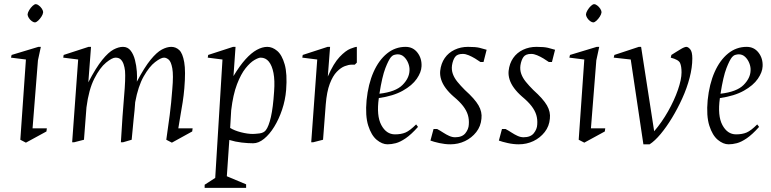

<svg xmlns="http://www.w3.org/2000/svg" viewBox="-20 -686 3718 926"><path d="M105 2 78 -12 105 -399 33 -408 36 -421 165 -460H177L163 -395L137 -67H206L204 -52ZM148 -578Q142 -578 133.5 -584Q125 -590 119 -599.5Q113 -609 113 -617Q114 -626 121 -637.5Q128 -649 137 -657.5Q146 -666 153 -666Q159 -666 167.5 -659.5Q176 -653 182 -644Q188 -635 188 -626Q187 -617 180 -606Q173 -595 164 -586.5Q155 -578 148 -578Z M328 0 357 -399 285 -408 287 -421 407 -460H419L406 -289Q443 -360 473 -397Q503 -434 527.5 -447Q552 -460 573 -460Q596 -460 610 -442Q624 -424 631 -396.5Q638 -369 640 -340.5Q642 -312 640 -292Q677 -362 706.5 -398Q736 -434 760.5 -447Q785 -460 806 -460Q828 -460 844.5 -444.5Q861 -429 868.5 -386Q876 -343 869 -260Q866 -225 861 -193Q856 -161 850.5 -130.5Q845 -100 840 -67H909L907 -52L809 2L782 -12Q791 -74 798.5 -131Q806 -188 811 -256Q817 -324 811 -356.5Q805 -389 793.5 -398.5Q782 -408 771 -408Q756 -408 728 -386.5Q700 -365 673 -317.5Q646 -270 632 -193Q631 -175 629 -154.5Q627 -134 624.5 -111.5Q622 -89 620 -64Q618 -39 615 -12L574 0H563Q571 -137 578.5 -222Q586 -307 583 -344Q581 -362 576 -376.5Q571 -391 562 -399.5Q553 -408 537 -408Q521 -408 491.5 -384Q462 -360 435 -307Q408 -254 397 -168L385 -12L338 0Z M967 220V205L1018 172L1053 -399L982 -408L984 -421L1104 -460H1116L1106 -319Q1136 -369 1164 -400Q1192 -431 1218.5 -445.5Q1245 -460 1269 -460Q1294 -460 1317 -440.5Q1340 -421 1353 -375.5Q1366 -330 1360 -252Q1356 -203 1340.5 -157Q1325 -111 1302.5 -74.5Q1280 -38 1253.5 -16.5Q1227 5 1201 5Q1176 5 1145.5 1.5Q1115 -2 1086 -11L1074 164L1167 203V220ZM1199 -40Q1210 -40 1231 -42.5Q1252 -45 1262 -58Q1276 -76 1286.5 -121.5Q1297 -167 1302 -245Q1306 -298 1299 -334Q1292 -370 1276.5 -389Q1261 -408 1237 -408Q1227 -408 1207 -396.5Q1187 -385 1164.5 -357Q1142 -329 1123 -279.5Q1104 -230 1095 -154L1090 -69Q1111 -56 1142.5 -48Q1174 -40 1199 -40Z M1481 0 1510 -399 1438 -408 1440 -421 1560 -460H1572L1561 -317Q1589 -381 1618 -411.5Q1647 -442 1670 -451Q1693 -460 1701 -460V-384L1691 -374Q1687 -374 1683 -374Q1679 -374 1674 -374Q1662 -374 1643 -367Q1624 -360 1604.5 -340Q1585 -320 1570.5 -282Q1556 -244 1551 -182L1538 -12L1491 0Z M1849 10Q1823 10 1797 -11.5Q1771 -33 1756 -80Q1741 -127 1748 -203Q1756 -281 1781.5 -338.5Q1807 -396 1846.5 -428Q1886 -460 1936 -460Q1972 -460 1993.5 -432Q2015 -404 2013 -366Q2012 -338 1990 -306Q1968 -274 1922.5 -248.5Q1877 -223 1807 -213Q1795 -128 1819 -83Q1843 -38 1885 -38Q1915 -38 1936 -47Q1957 -56 1987 -86L1996 -74Q1963 -37 1936.5 -19Q1910 -1 1889 4.5Q1868 10 1849 10ZM1810 -234Q1888 -243 1921 -276Q1954 -309 1955 -346Q1956 -363 1949 -381Q1942 -399 1929 -411.5Q1916 -424 1898 -424Q1891 -424 1882 -421.5Q1873 -419 1866 -411Q1854 -397 1838.5 -357Q1823 -317 1810 -234Z M2152 10Q2126 10 2099 4Q2072 -2 2056 -8L2071 -64H2088Q2103 -56 2117.5 -46.5Q2132 -37 2146.5 -30.5Q2161 -24 2175 -24Q2209 -24 2224.5 -43.5Q2240 -63 2241 -85Q2243 -110 2236.5 -131.5Q2230 -153 2213.5 -174.5Q2197 -196 2168 -220Q2145 -240 2129.5 -261Q2114 -282 2107.5 -303Q2101 -324 2103 -344Q2107 -380 2125 -406Q2143 -432 2172.5 -446Q2202 -460 2237 -460Q2274 -460 2292.5 -455.5Q2311 -451 2327 -446L2312 -387H2297Q2286 -395 2271 -404Q2256 -413 2240.5 -419.5Q2225 -426 2212 -426Q2185 -426 2174.5 -411Q2164 -396 2160 -371Q2157 -349 2164 -329.5Q2171 -310 2186 -291.5Q2201 -273 2222 -252Q2270 -209 2288 -177.5Q2306 -146 2302 -114Q2299 -77 2277 -49Q2255 -21 2222.5 -5.5Q2190 10 2152 10Z M2482 10Q2456 10 2429 4Q2402 -2 2386 -8L2401 -64H2418Q2433 -56 2447.5 -46.5Q2462 -37 2476.5 -30.5Q2491 -24 2505 -24Q2539 -24 2554.5 -43.5Q2570 -63 2571 -85Q2573 -110 2566.5 -131.5Q2560 -153 2543.5 -174.5Q2527 -196 2498 -220Q2475 -240 2459.5 -261Q2444 -282 2437.5 -303Q2431 -324 2433 -344Q2437 -380 2455 -406Q2473 -432 2502.5 -446Q2532 -460 2567 -460Q2604 -460 2622.5 -455.5Q2641 -451 2657 -446L2642 -387H2627Q2616 -395 2601 -404Q2586 -413 2570.5 -419.5Q2555 -426 2542 -426Q2515 -426 2504.5 -411Q2494 -396 2490 -371Q2487 -349 2494 -329.5Q2501 -310 2516 -291.5Q2531 -273 2552 -252Q2600 -209 2618 -177.5Q2636 -146 2632 -114Q2629 -77 2607 -49Q2585 -21 2552.5 -5.5Q2520 10 2482 10Z M2798 2 2771 -12 2798 -399 2726 -408 2729 -421 2858 -460H2870L2856 -395L2830 -67H2899L2897 -52ZM2841 -578Q2835 -578 2826.5 -584Q2818 -590 2812 -599.5Q2806 -609 2806 -617Q2807 -626 2814 -637.5Q2821 -649 2830 -657.5Q2839 -666 2846 -666Q2852 -666 2860.5 -659.5Q2869 -653 2875 -644Q2881 -635 2881 -626Q2880 -617 2873 -606Q2866 -595 2857 -586.5Q2848 -578 2841 -578Z M3083 10 3022 -399 2940 -408 2943 -421 3061 -460H3072L3135 -53Q3172 -96 3202 -149Q3232 -202 3249.5 -252.5Q3267 -303 3267 -337Q3267 -366 3260 -382Q3253 -398 3215 -408L3218 -421Q3230 -429 3241 -435.5Q3252 -442 3261.5 -448Q3271 -454 3278.5 -457Q3286 -460 3290 -460Q3299 -460 3309 -448Q3319 -436 3319 -404Q3319 -361 3306 -311Q3293 -261 3270.5 -211.5Q3248 -162 3221 -117.5Q3194 -73 3166 -39.5Q3138 -6 3113 10Z M3494 10Q3468 10 3442 -11.5Q3416 -33 3401 -80Q3386 -127 3393 -203Q3401 -281 3426.5 -338.5Q3452 -396 3491.5 -428Q3531 -460 3581 -460Q3617 -460 3638.5 -432Q3660 -404 3658 -366Q3657 -338 3635 -306Q3613 -274 3567.5 -248.5Q3522 -223 3452 -213Q3440 -128 3464 -83Q3488 -38 3530 -38Q3560 -38 3581 -47Q3602 -56 3632 -86L3641 -74Q3608 -37 3581.5 -19Q3555 -1 3534 4.5Q3513 10 3494 10ZM3455 -234Q3533 -243 3566 -276Q3599 -309 3600 -346Q3601 -363 3594 -381Q3587 -399 3574 -411.5Q3561 -424 3543 -424Q3536 -424 3527 -421.5Q3518 -419 3511 -411Q3499 -397 3483.5 -357Q3468 -317 3455 -234Z"/></svg>

Font: Ancizar Serif Light
Style: Italic
Weight: 300
Italic angle: -4°
Designer: Cesar Puertas, Viviana Monsalve, Julian Moncada, Julian Prieto, Jose Castro, Felipe Aragon, Mariel Hernandez, Sara Alarc
Version: Version 8.100